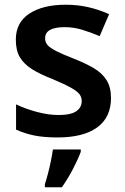

<svg xmlns="http://www.w3.org/2000/svg" viewBox="-20 -572 530 813"><path d="M450 -157Q450 -75 391.5 -32.5Q333 10 224 10Q167 10 126.5 2Q86 -6 48 -23V-130Q88 -111 136.5 -98Q185 -85 228 -85Q280 -85 303 -101Q326 -117 326 -144Q326 -160 317 -172.5Q308 -185 281.5 -200Q255 -215 203 -237Q151 -257 116.5 -278.5Q82 -300 64.5 -329Q47 -358 47 -404Q47 -477 104.5 -514.5Q162 -552 258 -552Q308 -552 352.5 -542Q397 -532 442 -512L402 -419Q364 -435 328 -446Q292 -457 254 -457Q171 -457 171 -410Q171 -393 181.5 -381Q192 -369 218.5 -355.5Q245 -342 294 -323Q342 -304 377 -283.5Q412 -263 431 -233Q450 -203 450 -157ZM322 71Q311 101 289.5 142.5Q268 184 242 221H170V208Q176 190 183 163.5Q190 137 195.5 109.5Q201 82 204 61H322Z"/></svg>

Font: Noto Sans Gurmukhi UI SemiBold
Style: Regular
Weight: 600
Designer: Jelle Bosma - Monotype Design Team
Foundry: Monotype Imaging Inc.
Version: Version 2.004; ttfautohint (v1.8.4.7-5d5b)